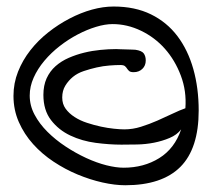

<svg xmlns="http://www.w3.org/2000/svg" viewBox="-20 -587 650 577"><path d="M20.5 -298.8Q20.5 -336.9 34.2 -371.6Q47.9 -406.2 71.3 -436Q94.7 -465.8 125 -489.7Q155.3 -513.7 189 -531.2Q222.7 -548.8 256.3 -558.1Q290 -567.4 321.3 -567.4Q385.7 -567.4 433.6 -543.9Q481.4 -520.5 513.2 -478.5Q544.9 -436.5 561 -379.4Q577.1 -322.3 577.1 -254.9Q577.1 -140.6 522 -85.4Q466.8 -30.3 356.4 -30.3Q325.2 -30.3 288.1 -38.6Q251 -46.9 213.4 -62.5Q175.8 -78.1 141.1 -101.1Q106.4 -124 79.6 -153.8Q52.7 -183.6 36.6 -220.2Q20.5 -256.8 20.5 -298.8ZM69.3 -299.8Q69.3 -269.5 84 -242.2Q98.6 -214.8 122.6 -190.9Q146.5 -167 176.8 -147Q207 -127 238.8 -112.3Q270.5 -97.7 299.8 -90.3Q329.1 -83 351.6 -83Q412.1 -83 458.5 -111.8Q504.9 -140.6 524.4 -198.2Q511.7 -181.6 489.7 -172.4Q467.8 -163.1 442.9 -158.2Q418 -153.3 392.1 -152.8Q366.2 -152.3 344.7 -152.3Q308.6 -152.3 267.6 -157.7Q226.6 -163.1 191.4 -179.7Q156.2 -196.3 133.3 -226.1Q110.4 -255.9 110.4 -301.8Q110.4 -330.1 120.1 -351.6Q129.9 -373 147 -388.2Q164.1 -403.3 186.5 -413.1Q209 -422.9 232.9 -428.7Q256.8 -434.6 281.7 -437Q306.6 -439.5 329.1 -439.5Q333 -439.5 341.3 -439Q349.6 -438.5 358.4 -438.5Q367.2 -438.5 375.5 -438Q383.8 -437.5 386.7 -437.5Q406.2 -434.6 412.1 -426.3Q418 -418 418 -405.3Q418 -389.6 407.7 -379.9Q397.5 -370.1 381.8 -370.1Q372.1 -370.1 368.2 -373.5Q364.3 -377 361.8 -380.9Q359.4 -384.8 355.5 -388.2Q351.6 -391.6 341.8 -391.6Q327.1 -391.6 308.6 -390.1Q290 -388.7 270.5 -384.3Q251 -379.9 231.9 -373.5Q212.9 -367.2 199.2 -356Q185.5 -344.7 176.3 -329.6Q167 -314.5 167 -293.9Q167 -274.4 177.2 -260.3Q187.5 -246.1 204.1 -235.4Q220.7 -224.6 241.7 -217.8Q262.7 -210.9 283.2 -206.5Q303.7 -202.1 322.3 -200.2Q340.8 -198.2 353.5 -198.2Q378.9 -198.2 403.8 -206.1Q428.7 -213.9 453.1 -224.6Q477.5 -235.4 499 -245.6Q520.5 -255.9 537.1 -261.7Q541 -313.5 523.4 -359.9Q505.9 -406.2 475.6 -440.4Q445.3 -474.6 403.8 -494.6Q362.3 -514.6 318.4 -514.6Q295.9 -514.6 268.6 -506.3Q241.2 -498 213.4 -483.4Q185.5 -468.8 159.7 -448.7Q133.8 -428.7 113.3 -404.3Q92.8 -379.9 81.1 -353.5Q69.3 -327.1 69.3 -299.8Z"/></svg>

Font: Swanky and Moo Moo
Style: Regular
Weight: 400
Designer: Kimberly Geswein
Foundry: Kimberly Geswein
Version: Version 1.002 2001